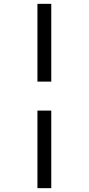

<svg xmlns="http://www.w3.org/2000/svg" viewBox="-20 -889 462 1000"><path d="M247 -869V-464H175V-869ZM247 -313V91H175V-313Z"/></svg>

Font: Merriweather Light 18pt Light
Style: Regular
Weight: 300
Version: Version 2.100